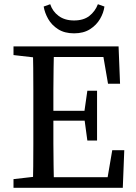

<svg xmlns="http://www.w3.org/2000/svg" viewBox="-20 -890 643 910"><path d="M44 0V-41L175 -56H185V0ZM135 0Q137 -51 137.5 -102Q138 -153 138 -205.5Q138 -258 138 -310V-359Q138 -411 138 -463Q138 -515 137.5 -567Q137 -619 135 -670H236Q235 -620 234 -568Q233 -516 233 -464Q233 -412 233 -359V-322Q233 -265 233 -210.5Q233 -156 234 -104Q235 -52 236 0ZM185 0V-50H520L485 -20L512 -178H569L562 0ZM185 -318V-365H411V-318ZM394 -224 379 -335V-355L394 -460H440V-224ZM44 -629V-670H185V-614H175ZM492 -493 465 -650 500 -620H185V-670H542L549 -493ZM187 -859 218 -870Q229 -836 258 -814.5Q287 -793 331 -793Q376 -793 403.5 -814.5Q431 -836 444 -870L475 -859Q471 -829 454 -800Q437 -771 406.5 -751.5Q376 -732 331 -732Q286 -732 255.5 -751.5Q225 -771 208.5 -800Q192 -829 187 -859Z"/></svg>

Font: Source Serif 4 Variable
Style: Regular
Weight: 400
Designer: Frank Grießhammer
Foundry: Adobe
Version: Version 4.005;hotconv 1.1.0;makeotfexe 2.6.0